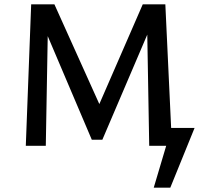

<svg xmlns="http://www.w3.org/2000/svg" viewBox="-20 -678 939 893"><path d="M772 195H695L753 0H674L665 -517L456 -28H407L202 -510L193 0H100L125 -658H233L442 -194L644 -658H749L776 -83H885Z"/></svg>

Font: Ysabeau SC Semibold
Style: Regular
Weight: 600
Designer: Christian Thalmann (Catharsis Fonts)
Version: Version 0.003